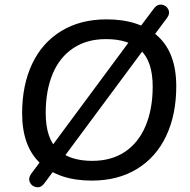

<svg xmlns="http://www.w3.org/2000/svg" viewBox="-20 -762 812 820"><path d="M74.5 -278.3Q74.5 -398.3 117.1 -488.8Q159.7 -579.4 241.4 -629.3Q323 -679.3 435.3 -679.3Q575.3 -679.3 654.1 -607.4Q732.8 -535.6 732.8 -393.4Q732.8 -273.4 690.2 -182.3Q647.6 -91.2 565.9 -41Q484.3 9.3 372 9.3Q232.6 9.3 153.6 -63.1Q74.5 -135.4 74.5 -278.3ZM632.1 -392.1Q632.1 -499.6 581 -547.3Q530 -595 432.3 -595Q351 -595 292.9 -556.4Q234.8 -517.8 205 -446.8Q175.2 -375.7 175.2 -279.5Q175.2 -171.4 226.3 -123.2Q277.3 -75 374 -75Q456.3 -75 514 -113.9Q571.8 -152.8 601.9 -224.5Q632.1 -296.3 632.1 -392.1ZM113.1 -19.7 170 -95.8 200.8 -137.2 550.2 -609 581.2 -651 637.2 -725.5Q651.5 -744.9 671.1 -742Q690.7 -739.2 698.9 -721.5Q707.2 -703.9 692.9 -684.7L636.9 -609.8L606.5 -567.8L257.1 -96.7L225.7 -54.6L168.2 22.4Q154.5 40.5 135.3 37.3Q116 34.2 107.7 16.8Q99.5 -0.5 113.1 -19.7Z"/></svg>

Font: SN Pro Thin
Style: Italic
Weight: 200
Italic angle: -9°
Designer: Tobias Whetton
Foundry: Supernotes
Version: Version 1.003;Glyphs 3.3 (3324)